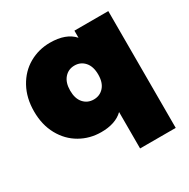

<svg xmlns="http://www.w3.org/2000/svg" viewBox="-168 -709 1036 1055"><g transform="rotate(-30 350.0 -181.5)"><path d="M650 -547H435V-502C402.3 -538.7 352.3 -557 285 -557C237 -557 192.8 -545.5 152.5 -522.5C112.2 -499.5 80.2 -466.3 56.5 -423C32.8 -379.7 21 -329.7 21 -273C21 -216.3 32.8 -166.5 56.5 -123.5C80.2 -80.5 112.2 -47.5 152.5 -24.5C192.8 -1.5 237 10 285 10C345.7 10 392 -5.7 424 -37V194H650ZM403 -194C386.3 -175.3 365 -166 339 -166C313 -166 291.7 -175.3 275 -194C258.3 -212.7 250 -239 250 -273C250 -307 258.3 -333.5 275 -352.5C291.7 -371.5 313 -381 339 -381C365 -381 386.3 -371.5 403 -352.5C419.7 -333.5 428 -307 428 -273C428 -239 419.7 -212.7 403 -194Z"/></g></svg>

Font: Montserrat Custom Black
Style: Regular
Weight: 900
Designer: Julieta Ulanovsky
Foundry: Julieta Ulanovsky
Version: Version 7.200